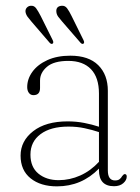

<svg xmlns="http://www.w3.org/2000/svg" viewBox="-20 -651 496 681"><path d="M53 -99Q53 -151 97.8 -185.8Q142.5 -220.5 220 -220.5Q250.5 -220.5 278.8 -215Q307 -209.5 331 -201.5V-319Q331 -376 302.8 -405.5Q274.5 -435 222.5 -435Q171 -435 146.5 -414Q122 -393 122 -365.5V-338.5Q122 -313.5 98.5 -313.5Q88.5 -313.5 82.5 -321.5Q76.5 -329.5 76.5 -342Q76.5 -371 95 -396.5Q113.5 -422 148 -437.8Q182.5 -453.5 229.5 -453.5Q294.5 -453.5 328.5 -419.8Q362.5 -386 362.5 -329V-46.5Q362.5 -11 388 -11Q398.5 -11 404.2 -15.5Q410 -20 413 -26Q418.5 -33.5 422.5 -33.5Q429.5 -33.5 429.5 -24.5Q429.5 -12 417.2 -1.2Q405 9.5 384.5 9.5Q331 9.5 331 -47.5V-53Q269.5 10 182 10Q124 10 88.5 -18.5Q53 -47 53 -99ZM88 -102.5Q88 -58.5 116.2 -35.2Q144.5 -12 188 -12Q227.5 -12 264.5 -28.5Q301.5 -45 331 -77V-182.5Q307 -190.5 280.2 -196.2Q253.5 -202 223 -202Q159.5 -202 123.8 -175.2Q88 -148.5 88 -102.5ZM124.5 -594 167 -508.5Q171 -500 167 -496.5Q162 -493 156 -499.5L91.5 -574.5Q84 -583 78 -591.2Q72 -599.5 70.5 -608.5Q69.5 -617.5 74.8 -623.5Q80 -629.5 88 -630.5Q100.5 -632 108 -621.8Q115.5 -611.5 124.5 -594ZM234 -594 276 -509Q280.5 -500 276.5 -496.5Q271.5 -493 265.5 -499.5L200.5 -574.5Q193 -583 187 -591Q181 -599 180 -608Q177.5 -628 197.5 -630.5Q210 -632 217.8 -621.8Q225.5 -611.5 234 -594Z"/></svg>

Font: Fraunces 72pt S050 Thin
Style: Regular
Weight: 100
Version: Version 1.000; ttfautohint (v1.8.3)